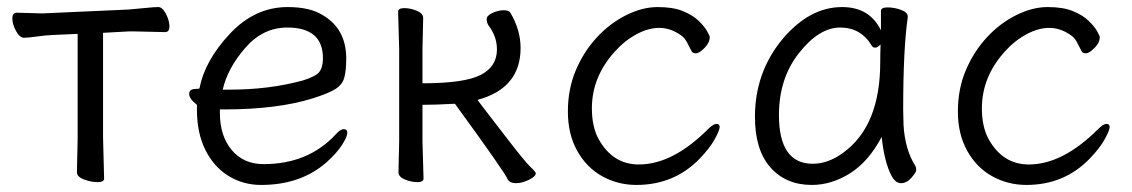

<svg xmlns="http://www.w3.org/2000/svg" viewBox="-20 -506 3208 544"><path d="M272 -115 275 0Q275 10 256.5 10Q238 10 218 2.5Q198 -5 198 -18Q198 -26 198.5 -46.5Q199 -67 199.5 -87.5Q200 -108 200 -115V-410L132 -407Q108 -406 84 -402.5Q60 -399 48 -399Q36 -399 25.5 -418Q15 -437 15 -453.5Q15 -470 28 -470L100 -468L344 -479Q369 -481 393 -483.5Q417 -486 428.5 -486Q440 -486 450 -467Q460 -448 460 -431.5Q460 -415 448 -415L362 -417H345L272 -413Z M631 -252Q743 -252 838 -278Q874 -289 884.5 -302Q895 -315 895 -341Q895 -428 794 -428Q725 -428 675 -370.5Q625 -313 611 -252ZM535 -254 545 -255Q560 -334 631 -410Q702 -486 795 -486Q857 -486 893 -464Q961 -425 961 -340Q961 -306 955.5 -286Q950 -266 930 -253.5Q910 -241 865 -227Q765 -196 616 -196H603V-186Q603 -121 636.5 -81Q670 -41 727 -41Q853 -41 931 -125Q944 -140 954 -140Q964 -140 964 -129.5Q964 -119 949.5 -96Q935 -73 905 -46Q832 18 720 18Q669 18 627.5 -7.5Q586 -33 562 -81Q538 -129 538 -195V-209Q516 -226 516 -240Q516 -254 535 -254Z M1109 -18 1111 -106V-366L1108 -473Q1108 -483 1125.5 -483Q1143 -483 1161 -475.5Q1179 -468 1179 -455L1177 -366V-270Q1295 -270 1341.5 -293.5Q1388 -317 1388 -366Q1388 -403 1364 -434Q1359 -442 1359 -452Q1359 -462 1375.5 -469.5Q1392 -477 1407 -477Q1422 -477 1426 -470Q1455 -421 1455 -370Q1455 -256 1333 -223Q1334 -221 1347.5 -203.5Q1361 -186 1414.5 -116.5Q1468 -47 1483 -33Q1498 -19 1498 -15Q1498 -6 1478.5 3.5Q1459 13 1442 13Q1425 13 1419 3Q1411 -17 1269 -212Q1212 -209 1177 -209V-106L1180 0Q1180 10 1162.5 10Q1145 10 1127 2.5Q1109 -5 1109 -18Z M1962 -56Q1890 18 1783 18Q1731 18 1686.5 -6.5Q1642 -31 1615.5 -78.5Q1589 -126 1589 -190Q1589 -254 1611.5 -307Q1634 -360 1671 -400Q1708 -440 1754 -463Q1800 -486 1843.5 -486Q1887 -486 1915 -474.5Q1943 -463 1959.5 -447Q1976 -431 1983.5 -417.5Q1991 -404 1991 -401Q1991 -385 1976 -370Q1961 -355 1952 -355Q1943 -355 1940 -360Q1933 -374 1926 -387Q1919 -400 1908 -407Q1879 -427 1848 -427Q1817 -427 1783.5 -409Q1750 -391 1722 -360Q1657 -288 1657 -199Q1657 -147 1676 -112Q1716 -40 1790 -40Q1886 -40 1986 -140Q2001 -155 2010 -155Q2019 -155 2019 -146Q2019 -137 2005 -111.5Q1991 -86 1962 -56Z M2187 -180Q2187 -42 2283 -42Q2327 -42 2370 -74Q2474 -150 2474 -330Q2474 -355 2475 -380Q2466 -371 2460 -371Q2454 -371 2451 -375Q2420 -428 2360.5 -428Q2301 -428 2244 -356Q2187 -284 2187 -180ZM2552 -457Q2539 -368 2539 -195Q2539 -179 2540 -152Q2544 -82 2574 -35Q2576 -31 2576 -24.5Q2576 -18 2562.5 -2.5Q2549 13 2533 13Q2517 13 2506 -8Q2486 -45 2478 -118Q2441 -48 2388.5 -15Q2336 18 2280 18Q2207 18 2163 -31.5Q2119 -81 2119 -175Q2119 -300 2196 -394Q2273 -486 2366 -486Q2444 -486 2476 -420V-475Q2476 -485 2495 -485Q2514 -485 2533 -478Q2552 -471 2552 -459Z M3067 -56Q2995 18 2888 18Q2836 18 2791.5 -6.5Q2747 -31 2720.5 -78.5Q2694 -126 2694 -190Q2694 -254 2716.5 -307Q2739 -360 2776 -400Q2813 -440 2859 -463Q2905 -486 2948.5 -486Q2992 -486 3020 -474.5Q3048 -463 3064.5 -447Q3081 -431 3088.5 -417.5Q3096 -404 3096 -401Q3096 -385 3081 -370Q3066 -355 3057 -355Q3048 -355 3045 -360Q3038 -374 3031 -387Q3024 -400 3013 -407Q2984 -427 2953 -427Q2922 -427 2888.5 -409Q2855 -391 2827 -360Q2762 -288 2762 -199Q2762 -147 2781 -112Q2821 -40 2895 -40Q2991 -40 3091 -140Q3106 -155 3115 -155Q3124 -155 3124 -146Q3124 -137 3110 -111.5Q3096 -86 3067 -56Z"/></svg>

Font: LXGW WenKai
Style: Regular
Weight: 400
Designer: LXGW / Fontworks Inc.
Foundry: LXGW / Fontworks Inc.
Version: Version 1.520; June 14, 2025